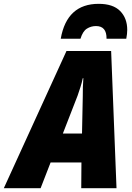

<svg xmlns="http://www.w3.org/2000/svg" viewBox="-77 -982 689 1002"><path d="M343 -780Q355 -819 376.5 -832.5Q398 -846 424 -846Q480 -846 479 -780H582Q587 -806 587 -826Q587 -887 550 -924.5Q513 -962 438 -962Q272 -962 240 -780ZM328 -483Q336 -506 343 -528Q350 -550 355 -574H358Q356 -550 355.5 -526.5Q355 -503 355 -479L351 -285H251ZM135 0 187 -134H348L347 0H531L503 -716H270L-57 0Z"/></svg>

Font: Noto Sans Display SemiCondensed Black
Style: Italic
Weight: 900
Width: 4
Designer: Monotype Design team
Foundry: Monotype Imaging Inc.
Version: 1.000